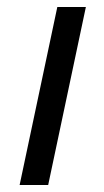

<svg xmlns="http://www.w3.org/2000/svg" viewBox="-20 -530 297 550"><path d="M36.2 0 144.2 -510H226L118 0Z"/></svg>

Font: Saira Thin
Style: Italic
Weight: 100
Italic angle: -12°
Designer: Hector Gatti with collaboration of the Omnibus-Type team
Foundry: Omnibus-Type
Version: Version 1.101